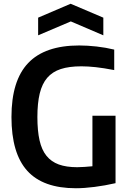

<svg xmlns="http://www.w3.org/2000/svg" viewBox="-20 -992 688 1022"><path d="M384 10Q209 10 125 -83Q41 -176 41 -369Q41 -563 130 -656.5Q219 -750 402 -750Q445 -750 494 -744.5Q543 -739 588 -728V-619Q531 -630 489.5 -634.5Q448 -639 413 -639Q348 -639 303.5 -624.5Q259 -610 231.5 -578Q204 -546 191.5 -494.5Q179 -443 179 -369Q179 -296 190.5 -245Q202 -194 227.5 -162.5Q253 -131 293 -116.5Q333 -102 391 -102Q408 -102 429 -103.5Q450 -105 472 -107V-376H595V-17Q538 -4 483 3Q428 10 384 10ZM183 -898 356 -972 530 -898V-804L357 -878L183 -804Z"/></svg>

Font: Encode Sans Narrow
Style: SemiBold
Weight: 600
Designer: Pablo Impallari, Andres Torresi
Foundry: Pablo Impallari, Andres Torresi
Version: Version 1.000; ttfautohint (v1.00) -l 8 -r 50 -G 200 -x 14 -